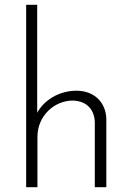

<svg xmlns="http://www.w3.org/2000/svg" viewBox="-20 -780 552 800"><path d="M299 -402C225 -402 163 -362 135 -310V-760H89V0H136V-210C136 -296 205 -361 284 -361C343 -359 373 -322 375 -272V0H423V-285C421 -354 372 -402 299 -402Z"/></svg>

Font: Sulaf Light
Style: Regular
Weight: 300
Designer: Bandar Raffah (Arabic) and Santiago Orozco (Latin)
Foundry: Caramella and Typemade
Version: Version 1.005;PS 001.005;hotconv 1.0.88;makeotf.lib2.5.64775